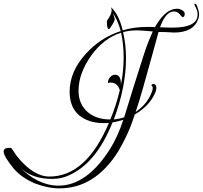

<svg xmlns="http://www.w3.org/2000/svg" viewBox="-129 -803 1115 1056"><path d="M198 233Q164 233 129.5 225.5Q95 218 61 205Q-10 174 -52 126Q-109 57 -109 30Q-109 10 -76 10Q-67 10 -63 16Q-59 22 -52.5 32Q-46 42 -36 56Q54 168 143 168Q345 168 470 -127Q463 -126 455.5 -126Q448 -126 440 -126Q358 -126 306 -169Q254 -214 254 -298Q254 -409 342 -506Q423 -596 535 -632Q519 -691 493 -729L502 -700Q502 -688 488 -666Q474 -643 470 -643Q459 -643 459 -681V-688Q485 -725 485 -745Q485 -754 482 -763Q525 -723 546 -636Q606 -655 683 -655Q691 -655 701 -655Q711 -655 723 -654L733 -670Q786 -755 845 -755Q858 -755 872.5 -747Q887 -739 887 -727Q887 -709 875 -709Q872 -709 860 -724Q847 -740 828 -740Q782 -740 751 -653Q774 -652 791 -651.5Q808 -651 820 -651Q958 -651 958 -724Q958 -741 949 -759Q940 -777 940 -780Q940 -783 943 -783Q952 -783 959 -758Q966 -738 966 -725Q966 -711 962 -700Q936 -624 828 -624Q822 -624 802 -625.5Q782 -627 747 -627H743L707 -496Q679 -394 657 -317Q635 -240 617 -187Q679 -229 704 -292Q711 -307 711 -319Q711 -326 707.5 -329Q704 -332 704 -333Q704 -341 715 -341Q731 -341 731 -318Q731 -308 725 -294Q695 -222 612 -173L608 -161Q588 -100 565 -52.5Q542 -5 521 30Q393 233 198 233ZM497 -146Q528 -149 554 -158Q571 -214 597.5 -299Q624 -384 660 -496Q674 -540 687.5 -574Q701 -608 711 -630Q645 -636 626 -636Q582 -636 548 -626Q556 -592 560 -556Q564 -520 564 -482Q564 -325 497 -146ZM476 -146H478Q494 -185 507 -225.5Q520 -266 530 -307Q517 -349 479 -349Q473 -349 465 -346V-351Q465 -366 477 -379Q489 -392 504 -392Q537 -392 536 -337Q551 -411 551 -486Q551 -524 547.5 -558Q544 -592 537 -623Q443 -594 373 -498Q339 -450 321 -401.5Q303 -353 303 -303Q303 -230 354 -186Q402 -146 476 -146ZM193 218Q350 218 479 12Q497 -17 515 -56Q533 -95 549 -144Q535 -140 520 -136Q505 -132 490 -130Q397 103 239 166Q203 181 156 181Q42 181 -24 113Q79 218 193 218Z"/></svg>

Font: Lavishly Yours
Style: Regular
Weight: 400
Designer: Robert E. Leuschke
Foundry: Robert E. Leuschke
Version: Version 1.010; ttfautohint (v1.8.3)